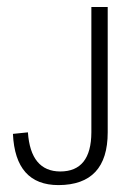

<svg xmlns="http://www.w3.org/2000/svg" viewBox="-20 -623 391 551"><path d="M289.1 -243.2Q289.1 -92.3 147.9 -91.8Q23.9 -91.8 17.1 -238.8L60.1 -243.2Q67.9 -131.3 152.8 -130.9Q241.7 -130.9 242.2 -243.2V-603H289.1Z"/></svg>

Font: Kikakui Sans Pro
Style: Regular
Weight: 400
Version: 0.2